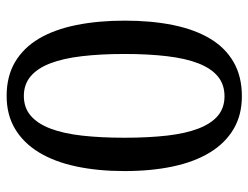

<svg xmlns="http://www.w3.org/2000/svg" viewBox="-108 -656 774 599"><g transform="rotate(90 279.5 -357.0)"><path d="M514.2 -357.9Q514.2 -275.4 499.8 -207.5Q485.4 -139.6 456.1 -91.3Q426.8 -43 382.8 -16.6Q338.9 9.8 279.8 9.8Q218.3 9.8 173.8 -16.6Q129.4 -43 100.8 -91.3Q72.3 -139.6 58.6 -207.8Q44.9 -275.9 44.9 -358.9Q44.9 -441.9 58.6 -509.3Q72.3 -576.7 100.8 -624.5Q129.4 -672.4 174.1 -698.2Q218.8 -724.1 280.8 -724.1Q339.4 -724.1 383.1 -698.2Q426.8 -672.4 456.1 -624.5Q485.4 -576.7 499.8 -509Q514.2 -441.4 514.2 -357.9ZM148.9 -357.9Q148.9 -283.7 155.8 -225.3Q162.6 -167 178 -126.7Q193.4 -86.4 218.5 -65.2Q243.7 -43.9 279.8 -43.9Q316.4 -43.9 341.3 -65.2Q366.2 -86.4 381.6 -126.7Q397 -167 403.6 -225.3Q410.2 -283.7 410.2 -357.9Q410.2 -432.1 403.6 -490.2Q397 -548.3 381.6 -588.4Q366.2 -628.4 341.6 -649.2Q316.9 -669.9 280.8 -669.9Q244.1 -669.9 219 -649.2Q193.8 -628.4 178.2 -588.4Q162.6 -548.3 155.8 -490.2Q148.9 -432.1 148.9 -357.9Z"/></g></svg>

Font: Droid Serif
Style: Regular
Weight: 400
Version: Version 1.00 build 112